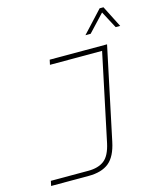

<svg xmlns="http://www.w3.org/2000/svg" viewBox="-128 -825 889 1067"><g transform="rotate(-15 316.5 -292.0)"><path d="M32 150 38 122H254Q311 122 345 96Q379 70 394 0L500 -502H200L206 -530H536L424 0Q407 82 365 116Q323 150 248 150ZM433 -610 548 -734H570L633 -610H607L555 -708L463 -610Z"/></g></svg>

Font: Geist Mono Thin
Style: Italic
Weight: 100
Italic angle: -12°
Monospace: yes
Designer: Basement.studio, Andrés Briganti, Mateo Zaragoza
Foundry: Basement.studio, Vercel, Andrés Briganti, Guido Ferreyra, Mateo Zaragoza
Version: Version 1.500; ttfautohint (v1.8.4.7-5d5b)